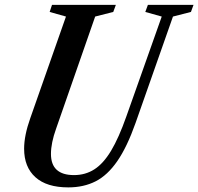

<svg xmlns="http://www.w3.org/2000/svg" viewBox="-20 -782 838 812"><path d="M269 10.5Q177.5 10.5 129.8 -32.5Q82 -75.5 82 -153Q82 -209 108 -282L259 -712L190 -731.5L200 -761.5H470L459 -731.5L382.5 -712L217.5 -238.5Q195.5 -177.5 195.5 -131Q195.5 -41.5 293 -41.5Q341 -41.5 379 -65.8Q417 -90 449.8 -144.5Q482.5 -199 514.5 -290L664 -712L594.5 -731.5L605.5 -761.5H798.5L787.5 -731.5L711.5 -712L553.5 -262.5Q517.5 -160.5 476.2 -100.8Q435 -41 384.5 -15.2Q334 10.5 269 10.5Z"/></svg>

Font: Libre Caslon Condensed SemiBold Italic
Style: Regular
Weight: 600
Italic angle: -22.583°
Designer: Pablo Impallari, Rodrigo Fuenzalida, Katja Schimmel, Ertekin Erdin
Foundry: Pablo Impallari, Rodrigo Fuenzalida
Version: Version 2.000; ttfautohint (v1.8.4.7-5d5b);gftools[0.9.33]